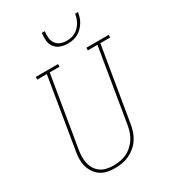

<svg xmlns="http://www.w3.org/2000/svg" viewBox="-226 -1075 1079 1202"><g transform="rotate(-30 313.5 -473.5)"><path d="M246 8Q218 8 191.5 2.5Q165 -3 143.5 -17.5Q122 -32 107.5 -53.5Q93 -75 86 -100.5Q79 -126 79.5 -153.5Q80 -181 85 -208L169 -716H100V-735H261V-716H190L105 -205Q101 -181 100.5 -156.5Q100 -132 105.5 -109Q111 -86 123.5 -66.5Q136 -47 155 -34Q174 -21 198 -16Q222 -11 246 -11Q270 -11 293.5 -15Q317 -19 339.5 -29.5Q362 -40 381 -57Q400 -74 413.5 -94.5Q427 -115 435 -138Q443 -161 447 -185L535 -716H466V-735H627V-716H556L467 -182Q463 -156 454.5 -131Q446 -106 431 -83Q416 -60 394.5 -42Q373 -24 348.5 -12.5Q324 -1 298 3.5Q272 8 246 8Q246 8 246 8Q246 8 246 8ZM379 -815Q352 -815 327 -824Q302 -833 287 -853.5Q272 -874 269.5 -901Q267 -928 271 -955H292Q289 -932 291 -909Q293 -886 305 -868Q317 -850 338 -842Q359 -834 382 -834Q398 -834 413.5 -837Q429 -840 443.5 -848Q458 -856 470 -868Q482 -880 490.5 -894.5Q499 -909 504 -924Q509 -939 511 -955H532Q529 -936 523.5 -918.5Q518 -901 507.5 -884.5Q497 -868 483 -854Q469 -840 451.5 -831Q434 -822 415.5 -818.5Q397 -815 379 -815Z"/></g></svg>

Font: Iosevka Slab Thin Extended
Style: Italic
Weight: 100
Width: 7
Italic angle: -9°
Monospace: yes
Designer: Belleve Invis
Foundry: Belleve Invis
Version: Version 11.1.0; ttfautohint (v1.8.3)